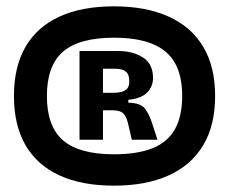

<svg xmlns="http://www.w3.org/2000/svg" viewBox="-20 -736 723 606"><path d="M340 -150Q239 -150 168.5 -182Q98 -214 61 -277Q24 -340 24 -433Q24 -526 61 -589Q98 -652 168.5 -684Q239 -716 340 -716Q440 -716 511.5 -684Q583 -652 621 -589Q659 -526 659 -433Q659 -340 621 -277Q583 -214 511.5 -182Q440 -150 340 -150ZM340 -249Q413 -249 461 -268Q509 -287 532 -328Q555 -369 555 -433Q555 -497 532 -537.5Q509 -578 461 -597.5Q413 -617 340 -617Q230 -617 179 -573Q128 -529 128 -433Q128 -337 179 -293Q230 -249 340 -249ZM231 -295V-575H353Q400 -575 431.5 -554.5Q463 -534 463 -490Q463 -463 444.5 -444Q426 -425 385 -421V-412Q425 -411 438.5 -392Q452 -373 460 -347L477 -295H396L385 -343Q380 -366 370 -377Q360 -388 334 -388H305V-295ZM305 -443H337Q349 -443 361 -445.5Q373 -448 380.5 -455.5Q388 -463 388 -478Q388 -498 381 -506Q374 -514 364.5 -516.5Q355 -519 347 -519H305Z"/></svg>

Font: Bricolage Grotesque 24pt
Style: Bold
Weight: 700
Designer: Mathieu Triay
Foundry: Atelier Triay
Version: Version 1.001;gftools[0.9.33.dev8+g029e19f]